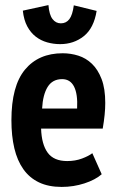

<svg xmlns="http://www.w3.org/2000/svg" viewBox="-20 -724 468 757"><path d="M381 -37Q356 -15 313 -1Q270 13 223 13Q171 13 133.5 -5Q96 -23 72 -57Q48 -91 36.5 -139.5Q25 -188 25 -250Q25 -385 78.5 -449.5Q132 -514 227 -514Q259 -514 289 -504.5Q319 -495 342.5 -472.5Q366 -450 380.5 -412.5Q395 -375 395 -318Q395 -296 392.5 -271Q390 -246 385 -217H142Q144 -155 168 -122Q192 -89 245 -89Q277 -89 303.5 -99Q330 -109 344 -120ZM225 -412Q187 -412 168 -381.5Q149 -351 146 -296H284Q287 -353 272 -382.5Q257 -412 225 -412ZM171 -704Q174 -666 187 -649Q200 -632 220 -632Q241 -632 253.5 -648.5Q266 -665 271 -703L361 -681Q350 -613 310.5 -581.5Q271 -550 217 -550Q191 -550 166 -557Q141 -564 121 -579.5Q101 -595 87.5 -620Q74 -645 70 -682Z"/></svg>

Font: PT Sans Narrow
Style: Bold
Weight: 700
Width: 3
Designer: A.Korolkova, O.Umpeleva, V.Yefimov
Foundry: ParaType Ltd
Version: Version 2.003W OFL